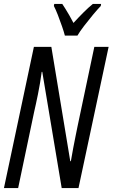

<svg xmlns="http://www.w3.org/2000/svg" viewBox="-20 -951 569 971"><path d="M0 0 151.4 -713.9H239.7L335.4 -135.7H338.4Q344.2 -170.4 350.6 -203.9Q356.9 -237.3 362.8 -265.9Q368.7 -294.4 372.6 -314L457 -713.9H529.3L377 0H292L193.8 -587.4H190.9Q187.5 -561 182.6 -532Q177.7 -502.9 172.1 -475.1Q166.5 -447.3 161.4 -424.1Q156.2 -400.9 152.8 -385.7L71.8 0ZM308.1 -771Q303.7 -788.6 293.7 -817.6Q283.7 -846.7 272.5 -875.5Q261.2 -904.3 252.4 -920.9L254.4 -931.2H294.9Q301.8 -920.9 310.8 -906.5Q319.8 -892.1 330.3 -874Q340.8 -856 351.6 -835Q377.9 -863.8 402.6 -888.4Q427.2 -913.1 449.7 -931.2H491.2L489.7 -920.9Q473.6 -904.3 450.2 -876.2Q426.8 -848.1 404.8 -819.3Q382.8 -790.5 371.6 -771Z"/></svg>

Font: Open Sans Condensed
Style: Italic
Weight: 400
Width: 3
Italic angle: -12°
Designer: Monotype Design Team
Foundry: Monotype Imaging Inc.
Version: Version 3.000